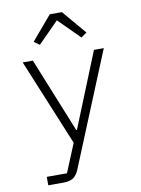

<svg xmlns="http://www.w3.org/2000/svg" viewBox="-102 -828 804 1096"><g transform="rotate(-10 300.0 -280.0)"><path d="M478 -516H535L266 140Q253 171 233.5 185.5Q214 200 173 200H87V151H204L272 -14L65 -516H124L299 -83H303ZM335 -760 453 -621 420 -598 299 -719 179 -598 147 -621 265 -760Z"/></g></svg>

Font: IBM Plex Mono Light
Style: Regular
Weight: 300
Monospace: yes
Designer: Mike Abbink, Paul van der Laan, Pieter van Rosmalen
Foundry: Bold Monday
Version: Version 2.3